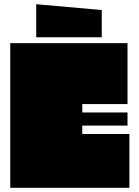

<svg xmlns="http://www.w3.org/2000/svg" viewBox="-20 -897 666 917"><path d="M29 -691H589V-400H373V-360H589V-297H373V-257H598V0H29ZM466 -719H153V-877L466 -849Z"/></svg>

Font: Erica One
Style: Regular
Weight: 400
Designer: Miguel Hernandez
Foundry: Miguel Hernandez
Version: Version 1.003